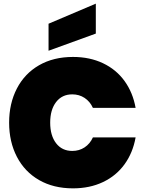

<svg xmlns="http://www.w3.org/2000/svg" viewBox="-20 -1027 793 1052"><path d="M380 -715Q472 -715 544.5 -680.5Q617 -646 662.5 -583Q708 -520 723 -436H489Q473 -471 443.5 -490.5Q414 -510 376 -510Q320 -510 287.5 -468Q255 -426 255 -355Q255 -284 287.5 -242Q320 -200 376 -200Q414 -200 443.5 -219.5Q473 -239 489 -274H723Q708 -190 662.5 -127Q617 -64 544.5 -29.5Q472 5 380 5Q273 5 194 -40.5Q115 -86 72.5 -168Q30 -250 30 -355Q30 -460 72.5 -542Q115 -624 194 -669.5Q273 -715 380 -715ZM505 -843 246 -749V-897L505 -1007Z"/></svg>

Font: Poppins Black A&M
Style: Regular
Weight: 900
Designer: Ninad Kale (Devanagari), Jonny Pinhorn (Latin)
Foundry: Indian Type Foundry
Version: 4.004